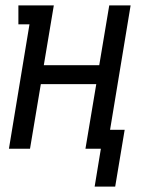

<svg xmlns="http://www.w3.org/2000/svg" viewBox="-20 -550 540 710"><path d="M330 140 353 0H296L336 -239H131L91 0H13L89 -460H48V-530H179L142 -309H347L384 -530H463L387 -70H441L406 140Z"/></svg>

Font: Iosevka Slab
Style: Italic
Weight: 400
Italic angle: -9°
Monospace: yes
Designer: Belleve Invis
Foundry: Belleve Invis
Version: Version 11.1.0; ttfautohint (v1.8.3)